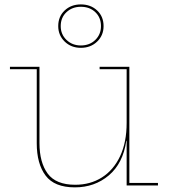

<svg xmlns="http://www.w3.org/2000/svg" viewBox="-20 -820 748 849"><path d="M540 -514H420.5V-524.5H552V-11H678.5V0H540ZM154.5 -524.5V-187.5Q154.5 -101.5 191 -52.2Q227.5 -3 312.5 -3Q379.5 -3 430.8 -35.5Q482 -68 511 -129.2Q540 -190.5 540 -277L546.5 -197.5H538.5Q524 -97.5 461.2 -44.5Q398.5 8.5 311 8.5Q220.5 8.5 181.5 -43.8Q142.5 -96 142.5 -186.5V-514H24V-524.5ZM337.5 -608.5Q294.5 -608.5 266 -636.2Q237.5 -664 237.5 -704.5Q237.5 -747 266 -773.8Q294.5 -800.5 337.5 -800.5Q381 -800.5 409.5 -773.8Q438 -747 438 -704.5Q438 -663.5 409.5 -636Q381 -608.5 337.5 -608.5ZM337.5 -619Q376.5 -619 401.5 -643.5Q426.5 -668 426.5 -704.5Q426.5 -742.5 401.5 -766.2Q376.5 -790 337.5 -790Q299.5 -790 274 -766.2Q248.5 -742.5 248.5 -704.5Q248.5 -668 274 -643.5Q299.5 -619 337.5 -619Z"/></svg>

Font: Hepta Slab ExtraLight Thin
Style: Regular
Weight: 250
Version: Version 1.102